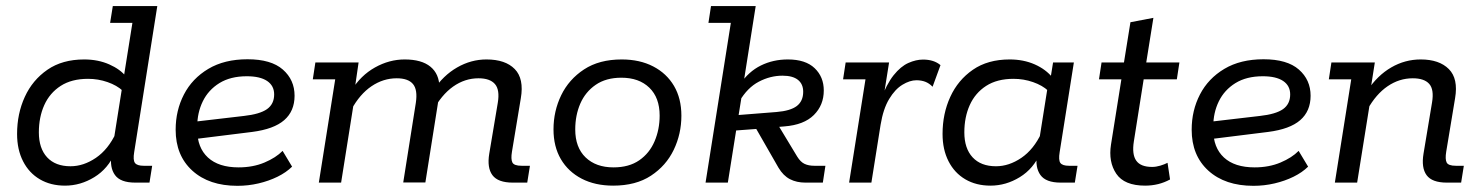

<svg xmlns="http://www.w3.org/2000/svg" viewBox="-20 -603 4893 634"><path d="M194.7 10Q147.3 10 111.6 -10.9Q75.9 -31.8 56.2 -70.4Q36.4 -108.9 36.4 -160.7Q36.4 -227.6 61.9 -283.1Q87.3 -338.7 136.6 -372.7Q185.8 -406.7 258.1 -406.7Q303.8 -406.7 340.7 -390.4Q377.6 -374.1 397 -349.3L387.1 -338.3L417.2 -527.4H343.6L352.5 -583H499.4L423.1 -100.7Q418.7 -74.2 425.7 -64.9Q432.7 -55.6 454.4 -55.6H482.5L473.6 0H426.4Q377.6 0 359.6 -25.1Q341.6 -50.2 348.2 -92.1L352 -116L360.1 -99Q337 -45.9 291.4 -18Q245.8 10 194.7 10ZM212.8 -54Q255.8 -54 296.7 -81.8Q337.5 -109.6 363 -164.2L355 -136.6L384.3 -321.3L385.3 -303.2Q366.1 -321.1 335.2 -331.9Q304.2 -342.7 270.7 -342.7Q216.6 -342.7 180.4 -319.4Q144.2 -296 126.2 -256Q108.3 -216.1 108.3 -165.8Q108.3 -113.1 135.6 -83.5Q163 -54 212.8 -54Z M764 10.6Q670.4 10.6 615.2 -39.4Q560 -89.5 560 -174.6Q560 -238.3 587.4 -291.1Q614.7 -343.9 667.9 -375.6Q721.1 -407.3 797.3 -407.3Q875.3 -407.3 914 -373.3Q952.7 -339.3 952.7 -286.9Q952.7 -236.1 918.5 -206.3Q884.4 -176.5 812.3 -167.3L604.6 -141.5L604.2 -199L785 -220.1Q837.8 -225.9 861.6 -242.6Q885.3 -259.4 885.3 -291.2Q885.3 -319.9 862.1 -335.6Q838.8 -351.2 794.9 -351.2Q741.1 -351.2 704.5 -328.6Q667.9 -305.9 649.6 -268.3Q631.3 -230.7 631.3 -185.5V-174.2Q631.3 -115.5 666.6 -82.9Q702 -50.3 767.8 -50.3Q815.3 -50.3 853.3 -66.3Q891.2 -82.3 913.2 -104.8L944.5 -52.7Q925.1 -33.6 896.5 -19.5Q867.8 -5.4 833.8 2.6Q799.8 10.6 764 10.6Z M1032.8 0 1086.9 -341H1012.9L1021.4 -396.7H1164.1L1147.9 -285.6L1140.3 -304Q1171.1 -354 1218.3 -380.3Q1265.5 -406.7 1316.3 -406.7Q1372.1 -406.7 1401.3 -382.8Q1430.5 -358.9 1431 -314.6L1410.3 -304Q1443.5 -354 1489.5 -380.3Q1535.5 -406.7 1586.3 -406.7Q1648.8 -406.7 1679.8 -374.9Q1710.8 -343.2 1699.8 -278.6L1670.5 -101.9Q1666.5 -77.6 1671.9 -66.6Q1677.3 -55.6 1702.4 -55.6H1729.9L1721 0H1673.2Q1624.4 0 1606.1 -24.5Q1587.8 -49 1595.6 -95.8L1623.7 -263.3Q1630.9 -306.5 1614.3 -325.5Q1597.8 -344.5 1560 -344.5Q1515 -344.5 1476.2 -317.1Q1437.4 -289.6 1408.9 -235.9L1430 -286.7L1384.6 -0.4H1311.5L1353.1 -263.3Q1359.6 -306.5 1343.7 -325.5Q1327.8 -344.5 1290 -344.5Q1245.6 -344.5 1206.8 -318.3Q1168 -292.1 1140.1 -240.8L1151.4 -283.4L1106.4 0Z M2004.7 10Q1945.1 10 1900.7 -13Q1856.3 -36.1 1832 -77.5Q1807.7 -119 1807.7 -175.8Q1807.7 -236 1833.1 -288.5Q1858.6 -341 1908.6 -373.8Q1958.6 -406.7 2032.9 -406.7Q2092.6 -406.7 2137 -383.6Q2181.3 -360.6 2205.7 -319.2Q2230 -277.7 2230 -220.9Q2230 -161 2204.8 -108.4Q2179.5 -55.7 2129.6 -22.9Q2079.7 10 2004.7 10ZM2005.7 -50.3Q2057.2 -50.3 2091 -73.8Q2124.7 -97.2 2141.4 -136.3Q2158.2 -175.4 2158.2 -221.3Q2158.2 -280.6 2124.1 -313.5Q2090.1 -346.4 2031.9 -346.4Q1981.1 -346.4 1947 -322.9Q1913 -299.5 1896.2 -260.9Q1879.5 -222.3 1879.5 -175.4Q1879.5 -116.1 1913.7 -83.2Q1948 -50.3 2005.7 -50.3Z M2383.4 0H2309.8L2393.3 -527.4H2319.3L2327.8 -583H2475.4L2431.6 -305.8L2423.8 -325Q2451.9 -366.7 2492.4 -386.7Q2532.9 -406.7 2581.5 -406.7Q2640 -406.7 2670.1 -377.8Q2700.2 -349 2700.2 -304.3Q2700.2 -255.8 2667.4 -223.2Q2634.7 -190.6 2570.2 -185.6L2508.8 -180.4L2535.9 -212.6L2612.5 -85.8Q2623.5 -68 2636.9 -61.8Q2650.3 -55.6 2668.9 -55.6H2705.6L2697.1 0H2639.4Q2610.7 0 2588.6 -11.3Q2566.4 -22.7 2550.6 -49.3L2465.1 -198.4L2491 -178.2L2410.8 -172.2ZM2417 -210.7 2403.3 -222 2543.8 -233.1Q2590.1 -236.9 2611.2 -253Q2632.2 -269.2 2632.2 -300Q2632.2 -325.5 2614.9 -339.3Q2597.6 -353.1 2564 -353.1Q2523.5 -353.1 2485.8 -333.3Q2448 -313.6 2421.4 -268.1L2431 -297.7Z M2783.8 0 2837.9 -341H2763.9L2772.4 -396.7H2915.8L2894.7 -264.1L2886.9 -270.2Q2907.4 -325.4 2930.8 -354.6Q2954.3 -383.9 2979.5 -395.1Q3004.7 -406.3 3027.9 -406.3Q3063.9 -406.3 3085.6 -387.9L3059.5 -316.6Q3048.1 -328.2 3035.1 -333.1Q3022.1 -338 3006.1 -338Q2984.4 -338 2960 -323.2Q2935.6 -308.5 2916.1 -276.1Q2896.5 -243.8 2887.8 -191L2857.4 0Z M3250.7 10Q3203.3 10 3167.6 -10.9Q3131.9 -31.8 3112.2 -70.4Q3092.4 -108.9 3092.4 -160.7Q3092.4 -227.6 3117.9 -283.1Q3143.3 -338.7 3192.6 -372.7Q3241.8 -406.7 3314.1 -406.7Q3359.8 -406.7 3396.7 -390.4Q3433.6 -374.1 3456.1 -346.2L3448 -338.7L3457.3 -396.7H3526L3479.1 -100.7Q3474.7 -74.2 3481.5 -64.9Q3488.3 -55.6 3510 -55.6H3538.1L3529.2 0H3482.4Q3433.6 0 3415.6 -25.1Q3397.6 -50.2 3404.2 -92.1L3408 -116L3416.1 -99Q3393 -45.9 3347.4 -18Q3301.8 10 3250.7 10ZM3268.8 -54Q3311.8 -54 3352.7 -81.8Q3393.5 -109.6 3419 -164.2L3411 -136.6L3440.3 -321.3L3441.3 -303.2Q3422.1 -321.1 3391.2 -331.9Q3360.2 -342.7 3326.7 -342.7Q3272.6 -342.7 3236.4 -319.4Q3200.2 -296 3182.2 -256Q3164.3 -216.1 3164.3 -165.8Q3164.3 -113.1 3191.6 -83.5Q3219 -54 3268.8 -54Z M3761.3 10Q3692.6 10 3666.1 -29.2Q3639.6 -68.4 3648.6 -125.6L3682.9 -341H3608.9L3617.4 -396.7H3691.4L3712.8 -529.6L3788.6 -544.1L3765 -396.7H3874.5L3866 -341H3756.5L3724.1 -136.2Q3717.3 -93.4 3731.9 -72.6Q3746.4 -51.8 3784.3 -51.8Q3797.5 -51.8 3811.4 -56Q3825.3 -60.2 3835.3 -65.4L3843.6 -10.4Q3825.1 -0.3 3804.4 4.9Q3783.6 10 3761.3 10Z M4119 10.6Q4025.4 10.6 3970.2 -39.4Q3915 -89.5 3915 -174.6Q3915 -238.3 3942.4 -291.1Q3969.7 -343.9 4022.9 -375.6Q4076.1 -407.3 4152.3 -407.3Q4230.3 -407.3 4269 -373.3Q4307.7 -339.3 4307.7 -286.9Q4307.7 -236.1 4273.5 -206.3Q4239.4 -176.5 4167.3 -167.3L3959.6 -141.5L3959.2 -199L4140 -220.1Q4192.8 -225.9 4216.6 -242.6Q4240.3 -259.4 4240.3 -291.2Q4240.3 -319.9 4217.1 -335.6Q4193.8 -351.2 4149.9 -351.2Q4096.1 -351.2 4059.5 -328.6Q4022.9 -305.9 4004.6 -268.3Q3986.3 -230.7 3986.3 -185.5V-174.2Q3986.3 -115.5 4021.6 -82.9Q4057 -50.3 4122.8 -50.3Q4170.3 -50.3 4208.3 -66.3Q4246.2 -82.3 4268.2 -104.8L4299.5 -52.7Q4280.1 -33.6 4251.5 -19.5Q4222.8 -5.4 4188.8 2.6Q4154.8 10.6 4119 10.6Z M4387.8 0 4441.9 -341H4367.9L4376.4 -396.7H4519.8L4502.3 -285.6L4495.3 -304Q4528.5 -354 4573.9 -380.3Q4619.3 -406.7 4671.3 -406.7Q4732.5 -406.7 4764.2 -374.9Q4795.8 -343.2 4784.8 -278.6L4755.5 -101.9Q4751.5 -77.6 4756.9 -66.6Q4762.3 -55.6 4787.4 -55.6H4813.7L4804.8 0H4757.6Q4708.8 0 4690.8 -24.5Q4672.8 -49 4680.6 -95.8L4708.7 -264.5Q4715.9 -307.7 4699.3 -326.1Q4682.8 -344.5 4645 -344.5Q4600.6 -344.5 4562.1 -318.3Q4523.6 -292.1 4495.1 -240.8L4507.8 -289.7L4461.4 0Z"/></svg>

Font: Rokkitt SemiBold
Style: Italic
Weight: 600
Italic angle: -9°
Designer: Vernon Adams
Foundry: Vernon Adams
Version: Version 3.103